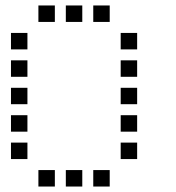

<svg xmlns="http://www.w3.org/2000/svg" viewBox="-20 -700 640 700"><path d="M121 -680Q120 -680 120 -680Q120 -680 120 -679V-621Q120 -620 120 -620Q120 -620 121 -620H179Q180 -620 180 -620Q180 -620 180 -621V-679Q180 -680 180 -680Q180 -680 179 -680ZM221 -680Q220 -680 220 -680Q220 -680 220 -679V-621Q220 -620 220 -620Q220 -620 221 -620H279Q280 -620 280 -620Q280 -620 280 -621V-679Q280 -680 280 -680Q280 -680 279 -680ZM321 -680Q320 -680 320 -680Q320 -680 320 -679V-621Q320 -620 320 -620Q320 -620 321 -620H379Q380 -620 380 -620Q380 -620 380 -621V-679Q380 -680 380 -680Q380 -680 379 -680ZM21 -580Q20 -580 20 -580Q20 -580 20 -579V-521Q20 -520 20 -520Q20 -520 21 -520H79Q80 -520 80 -520Q80 -520 80 -521V-579Q80 -580 80 -580Q80 -580 79 -580ZM421 -580Q420 -580 420 -580Q420 -580 420 -579V-521Q420 -520 420 -520Q420 -520 421 -520H479Q480 -520 480 -520Q480 -520 480 -521V-579Q480 -580 480 -580Q480 -580 479 -580ZM21 -480Q20 -480 20 -480Q20 -480 20 -479V-421Q20 -420 20 -420Q20 -420 21 -420H79Q80 -420 80 -420Q80 -420 80 -421V-479Q80 -480 80 -480Q80 -480 79 -480ZM421 -480Q420 -480 420 -480Q420 -480 420 -479V-421Q420 -420 420 -420Q420 -420 421 -420H479Q480 -420 480 -420Q480 -420 480 -421V-479Q480 -480 480 -480Q480 -480 479 -480ZM21 -380Q20 -380 20 -380Q20 -380 20 -379V-321Q20 -320 20 -320Q20 -320 21 -320H79Q80 -320 80 -320Q80 -320 80 -321V-379Q80 -380 80 -380Q80 -380 79 -380ZM421 -380Q420 -380 420 -380Q420 -380 420 -379V-321Q420 -320 420 -320Q420 -320 421 -320H479Q480 -320 480 -320Q480 -320 480 -321V-379Q480 -380 480 -380Q480 -380 479 -380ZM21 -280Q20 -280 20 -280Q20 -280 20 -279V-221Q20 -220 20 -220Q20 -220 21 -220H79Q80 -220 80 -220Q80 -220 80 -221V-279Q80 -280 80 -280Q80 -280 79 -280ZM421 -280Q420 -280 420 -280Q420 -280 420 -279V-221Q420 -220 420 -220Q420 -220 421 -220H479Q480 -220 480 -220Q480 -220 480 -221V-279Q480 -280 480 -280Q480 -280 479 -280ZM21 -180Q20 -180 20 -180Q20 -180 20 -179V-121Q20 -120 20 -120Q20 -120 21 -120H79Q80 -120 80 -120Q80 -120 80 -121V-179Q80 -180 80 -180Q80 -180 79 -180ZM421 -180Q420 -180 420 -180Q420 -180 420 -179V-121Q420 -120 420 -120Q420 -120 421 -120H479Q480 -120 480 -120Q480 -120 480 -121V-179Q480 -180 480 -180Q480 -180 479 -180ZM121 -80Q120 -80 120 -80Q120 -80 120 -79V-21Q120 -20 120 -20Q120 -20 121 -20H179Q180 -20 180 -20Q180 -20 180 -21V-79Q180 -80 180 -80Q180 -80 179 -80ZM221 -80Q220 -80 220 -80Q220 -80 220 -79V-21Q220 -20 220 -20Q220 -20 221 -20H279Q280 -20 280 -20Q280 -20 280 -21V-79Q280 -80 280 -80Q280 -80 279 -80ZM321 -80Q320 -80 320 -80Q320 -80 320 -79V-21Q320 -20 320 -20Q320 -20 321 -20H379Q380 -20 380 -20Q380 -20 380 -21V-79Q380 -80 380 -80Q380 -80 379 -80Z"/></svg>

Font: Doto Black Medium
Style: Regular
Weight: 500
Monospace: yes
Version: Version 1.000